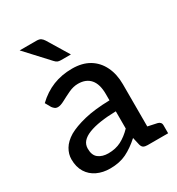

<svg xmlns="http://www.w3.org/2000/svg" viewBox="-176 -837 880 956"><g transform="rotate(-30 264.5 -359.5)"><path d="M178 8Q137 8 104 -7.5Q71 -23 52 -53.5Q33 -84 33 -128Q33 -158 49.5 -186Q66 -214 102 -236Q139 -257 198 -271.5Q257 -286 344 -288V-324Q344 -381 319.5 -409.5Q295 -438 249 -438Q222 -438 194.5 -425Q167 -412 144 -399.5Q121 -387 106 -387Q95 -387 88 -392.5Q81 -398 76 -405L58 -437Q101 -478 151 -498Q201 -518 261 -518Q319 -518 359 -494Q399 -470 420.5 -426Q442 -382 442 -324V0H397Q383 0 374.5 -4.5Q366 -9 362 -23L352 -67Q312 -31 272.5 -11.5Q233 8 178 8ZM208 -62Q250 -62 282 -78.5Q314 -95 344 -126V-225Q294 -224 254.5 -218Q215 -212 187 -201Q159 -190 144.5 -173.5Q130 -157 130 -133Q130 -95 152 -78.5Q174 -62 208 -62ZM413 0 425 -85 495 -70Q504 -68 509.5 -62Q515 -56 515 -46V0ZM81 -727H176Q194 -727 202.5 -721Q211 -715 218 -704L292 -582H235Q223 -582 215.5 -585.5Q208 -589 200 -598Z"/></g></svg>

Font: Aleo Medium
Style: Regular
Weight: 500
Designer: Alessio Laiso
Foundry: Alessio Laiso
Version: Version 2.001;gftools[0.9.29]